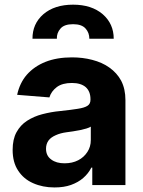

<svg xmlns="http://www.w3.org/2000/svg" viewBox="-20 -801 620 831"><path d="M215.8 10.3Q164.6 10.3 123 -8.3Q82 -26.4 58.6 -62.5Q34.7 -98.1 34.7 -152.3Q34.7 -198.2 51.3 -228.5Q68.4 -259.8 97.2 -278.3Q127 -297.4 162.6 -306.6Q202.1 -316.9 239.7 -320.3Q293.9 -326.2 316.4 -330.1Q345.7 -334.5 358.9 -343.3Q371.6 -351.6 371.6 -369.1V-371.6Q371.6 -405.3 351.1 -423.8Q330.1 -441.9 291 -441.9Q250 -441.9 226.1 -424.3Q201.7 -405.8 193.8 -379.4L54.2 -390.6Q65.4 -441.9 95.7 -477.1Q127.9 -513.7 176.8 -533.2Q226.1 -552.7 291.5 -552.7Q337.9 -552.7 378.9 -542Q422.4 -530.8 453.1 -508.8Q486.3 -485.4 504.4 -451.7Q522.9 -416 522.9 -367.7V0H379.4V-75.7H375.5Q362.3 -49.8 340.3 -30.8Q319.3 -12.2 287.1 -0.5Q256.8 10.3 215.8 10.3ZM259.3 -94.2Q293 -94.2 318.4 -107.4Q343.3 -120.1 358.4 -143.6Q373 -166 373 -194.8V-252.9Q367.7 -249 353.5 -244.6Q337.9 -240.2 326.2 -237.8Q305.7 -233.9 295.4 -232.4Q286.6 -231 267.6 -228.5Q241.7 -225.1 221.2 -215.8Q200.2 -206.5 190.4 -193.4Q179.2 -178.2 179.2 -157.2Q179.2 -126.5 202.1 -110.4Q223.6 -94.2 259.3 -94.2ZM226.1 -633.3H120.6Q120.1 -697.8 167.5 -739.3Q215.8 -780.8 296.4 -780.8Q376.5 -780.8 424.8 -739.3Q472.2 -697.8 472.2 -633.3H366.7Q366.7 -659.2 350.6 -677.2Q334 -696.3 296.4 -696.3Q257.8 -696.3 241.7 -677.2Q225.1 -658.2 226.1 -633.3Z"/></svg>

Font: My Font
Style: Bold
Weight: 500
Designer: Rasmus Andersson
Foundry: rsms
Version: Version 0.001